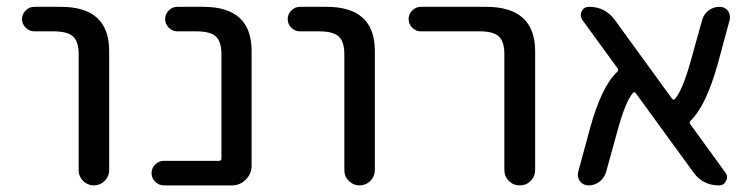

<svg xmlns="http://www.w3.org/2000/svg" viewBox="-20 -567 2224 566"><path d="M81.1 -474.6Q66.4 -474.6 55.7 -485.4Q44.9 -496.1 44.9 -510.7Q44.9 -525.4 55.7 -536.1Q66.4 -546.9 81.1 -546.9H159.2Q301.8 -546.9 301.8 -417V-65.4Q301.8 -46.9 288.6 -33.7Q275.4 -20.5 256.8 -20.5Q238.3 -20.5 225.1 -33.7Q211.9 -46.9 211.9 -65.4V-407.2Q211.9 -444.3 195.3 -459.5Q178.7 -474.6 137.7 -474.6Z M632.8 -407.2Q632.8 -444.3 616.2 -459.5Q599.6 -474.6 558.6 -474.6H502.9Q488.3 -474.6 477.5 -485.4Q466.8 -496.1 466.8 -510.7Q466.8 -525.4 477.5 -536.1Q488.3 -546.9 502.9 -546.9H579.1Q721.7 -546.9 721.7 -417V-78.1Q721.7 -54.7 704.6 -37.6Q687.5 -20.5 664.1 -20.5H462.9Q448.2 -20.5 437.5 -31.2Q426.8 -42 426.8 -56.6Q426.8 -71.3 437.5 -82Q448.2 -92.8 462.9 -92.8H625Q632.8 -92.8 632.8 -99.6Z M864.3 -474.6Q849.6 -474.6 838.9 -485.4Q828.1 -496.1 828.1 -510.7Q828.1 -525.4 838.9 -536.1Q849.6 -546.9 864.3 -546.9H942.4Q1085 -546.9 1085 -417V-65.4Q1085 -46.9 1071.8 -33.7Q1058.6 -20.5 1040 -20.5Q1021.5 -20.5 1008.3 -33.7Q995.1 -46.9 995.1 -65.4V-407.2Q995.1 -444.3 978.5 -459.5Q961.9 -474.6 920.9 -474.6Z M1220.7 -474.6Q1206.1 -474.6 1195.3 -485.4Q1184.6 -496.1 1184.6 -510.7Q1184.6 -525.4 1195.3 -536.1Q1206.1 -546.9 1220.7 -546.9H1413.1Q1556.6 -546.9 1557.6 -417V-66.4Q1557.6 -46.9 1544.4 -33.7Q1531.2 -20.5 1512.2 -20.5Q1493.2 -20.5 1480 -33.7Q1466.8 -46.9 1466.8 -66.4V-407.2Q1466.8 -444.3 1450.7 -459.5Q1434.6 -474.6 1394.5 -474.6Z M2118.2 -58.6Q2127 -46.9 2120.6 -33.7Q2114.3 -20.5 2099.6 -20.5Q2051.8 -20.5 2024.4 -58.6L1854.5 -292Q1850.6 -297.9 1845.7 -293Q1823.2 -266.6 1799.8 -179.7L1766.6 -59.6Q1761.7 -43 1747.6 -31.7Q1733.4 -20.5 1714.8 -20.5Q1699.2 -20.5 1689.5 -33.2Q1683.6 -41 1683.6 -51.8Q1683.6 -55.7 1684.6 -60.5L1719.7 -190.4Q1753.9 -312.5 1798.8 -354.5Q1804.7 -359.4 1800.8 -365.2L1696.3 -508.8Q1688.5 -520.5 1694.8 -533.7Q1701.2 -546.9 1716.8 -546.9Q1763.7 -546.9 1792 -508.8L1960.9 -276.4Q1964.8 -270.5 1969.7 -275.4Q1992.2 -300.8 2016.6 -388.7L2049.8 -507.8Q2054.7 -525.4 2068.8 -536.1Q2083 -546.9 2101.6 -546.9Q2116.2 -546.9 2126 -535.2Q2131.8 -526.4 2131.8 -516.6Q2131.8 -512.7 2130.9 -507.8L2095.7 -377.9Q2061.5 -255.9 2016.6 -211.9Q2010.7 -207 2014.6 -201.2Z"/></svg>

Font: Gen Jyuu Gothic Regular
Style: Regular
Weight: 400
Designer: [Source Han Sans]
Ryoko NISHIZUKA  (kana & ideographs); Paul D. Hunt (Latin, Greek & Cyrillic); Wenlong ZHANG  (bopomofo
Version: Version 1.002.20150607